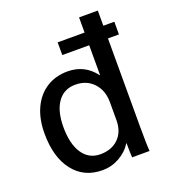

<svg xmlns="http://www.w3.org/2000/svg" viewBox="-137 -842 841 952"><g transform="rotate(-20 283.5 -366.0)"><path d="M489 -595V-128Q489 -32 492 0H400Q398 -22 398 -75H396Q373 -37 331 -13.5Q289 10 242 10Q144 10 88 -62Q32 -134 32 -259Q32 -335 58 -391.5Q84 -448 132 -479Q180 -510 244 -510Q334 -510 388 -438H390V-595H248V-662H390V-742H489V-662H547V-595ZM390 -295Q390 -357 353.5 -396Q317 -435 258 -435Q198 -435 164.5 -388.5Q131 -342 131 -257Q131 -168 164.5 -118Q198 -68 258 -68Q318 -68 354 -103.5Q390 -139 390 -200Z"/></g></svg>

Font: Sarabun Medium
Style: Regular
Weight: 500
Designer: Suppakit Chalermlarp | Katatrad Co.,Ltd.
Foundry: Cadson Demak Co.,Ltd.
Version: Version 1.000; ttfautohint (v1.6)